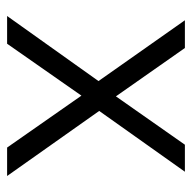

<svg xmlns="http://www.w3.org/2000/svg" viewBox="-20 -520 540 540"><g transform="rotate(90 250.0 -250.0)"><path d="M249 -209 103 0H25L208 -257L37 -500H115L251 -306L387 -500H463L292 -259L475 0H395Z"/></g></svg>

Font: Retni Sans
Style: Regular
Weight: 400
Designer: Vitaly Kuzmin
Foundry: ParaType Ltd.
Version: Version 1.00;March 2, 2019;FontCreator 11.5.0.2425 64-bit; t